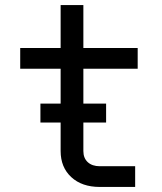

<svg xmlns="http://www.w3.org/2000/svg" viewBox="-20 -740 640 760"><path d="M60 -550H220V-720H310V-550H525V-468H310V-142Q310 -114 327.5 -98Q345 -82 375 -82H515V0H375Q304 0 262 -39Q220 -78 220 -142V-468H60ZM140 -330H400V-255H140Z"/></svg>

Font: JetBrainsMono NF
Style: Regular
Weight: 400
Monospace: yes
Designer: Philipp Nurullin, Konstantin Bulenkov
Foundry: JetBrains
Version: Version 1.0.2; ttfautohint (v1.8.3)